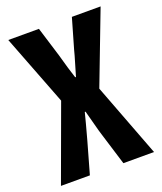

<svg xmlns="http://www.w3.org/2000/svg" viewBox="-138 -832 775 920"><g transform="rotate(-20 250.0 -371.5)"><path d="M12.7 0 153.3 -383.8 14.6 -743.2H170.9L217.8 -590.8Q238.3 -515.6 254.9 -465.8H258.8Q262.7 -480.5 276.4 -525.4Q290 -570.3 294.9 -590.8L338.9 -743.2H485.4L344.7 -375L487.3 0H331.1L281.2 -162.1Q274.4 -182.6 262.7 -228Q251 -273.4 245.1 -293.9H241.2Q229.5 -247.1 206.1 -162.1L160.2 0Z"/></g></svg>

Font: Gen Shin Gothic Monospace Bold
Style: Bold
Weight: 700
Designer: [Source Han Sans]
Ryoko NISHIZUKA  (kana & ideographs); Paul D. Hunt (Latin, Greek & Cyrillic); Wenlong ZHANG  (bopomofo
Version: Version 1.002.20150607